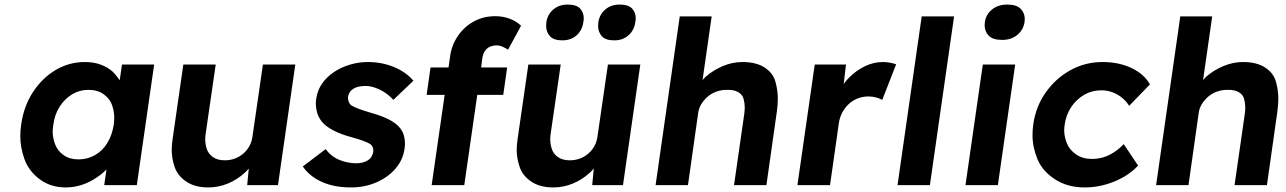

<svg xmlns="http://www.w3.org/2000/svg" viewBox="-20 -812 5641 842"><path d="M268 10Q202 10 154 -26Q106 -62 87.5 -113.5Q69 -165 69 -215Q69 -239 73 -266Q84 -346 124.5 -408Q165 -470 224 -505Q283 -540 352 -540Q391 -540 422 -528.5Q453 -517 475 -497Q492 -480 505 -460L515 -529H656L580 0H437L447 -69Q428 -49 403 -33Q374 -13 339.5 -1.5Q305 10 268 10ZM324 -113Q364 -113 397 -132Q430 -151 451 -185.5Q472 -220 479 -266Q481 -281 481 -296Q481 -323 471.5 -351Q462 -379 435 -398.5Q408 -418 368 -418Q329 -418 296.5 -398.5Q264 -379 242 -345Q220 -311 214 -266Q211 -249 211 -234Q211 -208 221.5 -179.5Q232 -151 258.5 -132Q285 -113 324 -113Z M893 10Q835 10 797 -15.5Q759 -41 746 -79.5Q733 -118 733 -154Q733 -177 737 -203L784 -529H926L882 -226Q880 -213 880 -201Q880 -180 887 -158.5Q894 -137 914 -123Q934 -109 966 -109Q989 -109 1009.5 -116.5Q1030 -124 1046.5 -138Q1063 -152 1073.5 -171Q1084 -190 1087 -212L1133 -529H1275L1199 0H1064L1071 -73Q1063 -63 1053 -54Q1020 -24 979 -7Q938 10 893 10Z M1519 10Q1445 10 1391 -14.5Q1337 -39 1308 -82L1408 -158Q1433 -125 1469 -110.5Q1505 -96 1543 -96Q1558 -96 1571 -99.5Q1584 -103 1594 -109.5Q1604 -116 1609.5 -125.5Q1615 -135 1617 -146Q1617 -149 1617 -153Q1617 -170 1604 -180Q1595 -186 1575 -193.5Q1555 -201 1523 -210Q1474 -223 1441 -240.5Q1408 -258 1390 -280Q1375 -301 1370 -320.5Q1365 -340 1365 -357Q1365 -368 1367 -380Q1372 -416 1392.5 -445.5Q1413 -475 1444.5 -496Q1476 -517 1514.5 -528.5Q1553 -540 1594 -540Q1635 -540 1672.5 -530Q1710 -520 1741 -501.5Q1772 -483 1793 -458L1705 -374Q1690 -391 1669.5 -405Q1649 -419 1626 -427Q1603 -435 1584 -435Q1567 -435 1553 -432Q1539 -429 1529 -422.5Q1519 -416 1513.5 -407Q1508 -398 1506 -387Q1506 -385 1506 -383Q1506 -374 1509.5 -365Q1513 -356 1522 -349Q1532 -343 1552.5 -335Q1573 -327 1608 -317Q1654 -304 1685.5 -288Q1717 -272 1734 -251Q1748 -233 1752 -215Q1756 -197 1756 -183Q1756 -171 1754 -159Q1747 -110 1714 -72Q1681 -34 1630 -12Q1579 10 1519 10Z M1873 0 1930 -396H1851L1868 -516H1947L1954 -566Q1961 -615 1988.5 -655Q2016 -695 2058 -718Q2100 -741 2152 -741Q2187 -741 2216.5 -729.5Q2246 -718 2265 -699L2208 -594Q2196 -602 2183.5 -607.5Q2171 -613 2160 -613Q2141 -613 2127.5 -606.5Q2114 -600 2106 -587.5Q2098 -575 2095 -556L2090 -516H2204L2187 -396H2073L2016 0Z M2406 10Q2348 10 2310 -15.5Q2272 -41 2259 -79.5Q2246 -118 2246 -154Q2246 -177 2250 -203L2297 -529H2439L2395 -226Q2393 -213 2393 -201Q2393 -180 2400 -158.5Q2407 -137 2427 -123Q2447 -109 2479 -109Q2502 -109 2522.5 -116.5Q2543 -124 2559.5 -138Q2576 -152 2586.5 -171Q2597 -190 2600 -212L2646 -529H2788L2712 0H2577L2584 -73Q2576 -63 2566 -54Q2533 -24 2492 -7Q2451 10 2406 10ZM2674 -635Q2635 -635 2619 -653.5Q2603 -672 2603 -698Q2603 -706 2604 -714Q2609 -749 2634.5 -770.5Q2660 -792 2697 -792Q2736 -792 2752 -774.5Q2768 -757 2768 -732Q2768 -724 2766 -714Q2761 -679 2736 -657Q2711 -635 2674 -635ZM2446 -635Q2408 -635 2391.5 -653.5Q2375 -672 2375 -699Q2375 -706 2376 -714Q2381 -749 2406.5 -770.5Q2432 -792 2469 -792Q2508 -792 2524 -774.5Q2540 -757 2540 -732Q2540 -724 2538 -714Q2533 -679 2508.5 -657Q2484 -635 2446 -635Z M2855 0 2961 -740H3101L3061 -461Q3067 -468 3074 -475Q3107 -504 3149.5 -522Q3192 -540 3236 -540Q3296 -540 3333 -516Q3370 -492 3380.5 -454Q3391 -416 3391 -380Q3391 -354 3387 -324L3341 0H3199L3244 -313Q3246 -329 3246 -342Q3246 -359 3241 -378Q3236 -397 3218 -407.5Q3200 -418 3173 -418Q3171 -418 3168 -418Q3144 -418 3122.5 -410.5Q3101 -403 3084.5 -389Q3068 -375 3056.5 -357Q3045 -339 3042 -318L2997 0Z M3477 0 3553 -529H3690L3680 -444Q3689 -456 3701 -469Q3733 -502 3772 -521Q3811 -540 3851 -540Q3868 -540 3883.5 -537Q3899 -534 3910 -530L3849 -374Q3839 -380 3822.5 -384.5Q3806 -389 3788 -389Q3764 -389 3742 -380.5Q3720 -372 3703 -356.5Q3686 -341 3674.5 -320Q3663 -299 3659 -274L3620 0Z M3916 0 4022 -740H4164L4058 0Z M4375 -637Q4334 -637 4316 -655.5Q4298 -674 4298 -701Q4298 -708 4299 -715Q4304 -749 4330.5 -770.5Q4357 -792 4397 -792Q4438 -792 4456 -773.5Q4474 -755 4474 -729Q4474 -722 4473 -715Q4468 -681 4441.5 -659Q4415 -637 4375 -637ZM4214 0 4290 -529H4432L4356 0Z M4737 10Q4661 10 4606 -26Q4551 -62 4529.5 -114.5Q4508 -167 4508 -219Q4508 -241 4511 -265Q4522 -344 4565.5 -406Q4609 -468 4674 -504Q4739 -540 4815 -540Q4886 -540 4941.5 -514Q4997 -488 5023 -442L4932 -348Q4920 -367 4901.5 -382.5Q4883 -398 4859.5 -407Q4836 -416 4810 -416Q4769 -416 4735 -396.5Q4701 -377 4678 -343Q4655 -309 4649 -265Q4647 -252 4647 -240Q4647 -213 4658.5 -184Q4670 -155 4699 -135Q4728 -115 4768 -115Q4794 -115 4818 -122Q4842 -129 4865 -144Q4888 -159 4908 -180L4971 -86Q4932 -43 4868 -16.5Q4804 10 4737 10Z M5050 0 5156 -740H5296L5256 -461Q5262 -468 5269 -475Q5302 -504 5344.5 -522Q5387 -540 5431 -540Q5491 -540 5528 -516Q5565 -492 5575.5 -454Q5586 -416 5586 -380Q5586 -354 5582 -324L5536 0H5394L5439 -313Q5441 -329 5441 -342Q5441 -359 5436 -378Q5431 -397 5413 -407.5Q5395 -418 5368 -418Q5366 -418 5363 -418Q5339 -418 5317.5 -410.5Q5296 -403 5279.5 -389Q5263 -375 5251.5 -357Q5240 -339 5237 -318L5192 0Z"/></svg>

Font: Lexend SemBd
Style: Italic
Weight: 600
Italic angle: -8.13011°
Designer: Bonnie Shaver-Troup, Thomas Jockin
Foundry: Lexend
Version: Version 1.007